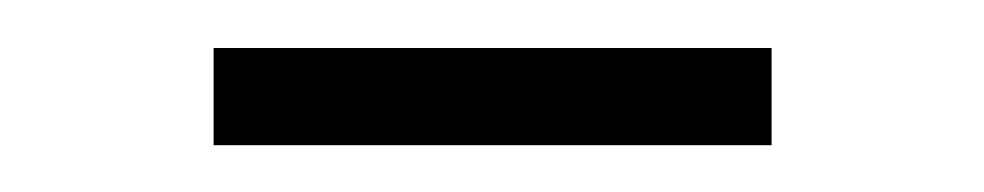

<svg xmlns="http://www.w3.org/2000/svg" viewBox="-20 -337 410 80"><path d="M69 -317H301.5V-276.5H69Z"/></svg>

Font: Lato 2
Style: Regular
Weight: 300
Designer: Lukasz Dziedzic with Adam Twardoch and Botio Nikoltchev
Foundry: tyPoland Lukasz Dziedzic
Version: Version 2.015; 2015-08-06; http://www.latofonts.com/